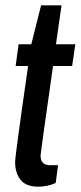

<svg xmlns="http://www.w3.org/2000/svg" viewBox="-20 -693 304 724"><path d="M37 -82Q37 -106 86 -444H39L50 -526H98L135 -673H212L191 -526H264L252 -444H180Q133 -116 133 -106Q133 -70 169 -70H199L190 -3Q178 3 159.5 7Q141 11 125 11Q78 11 57.5 -15Q37 -41 37 -82Z"/></svg>

Font: Archivo Narrow Medium
Style: Italic
Weight: 500
Italic angle: -8°
Designer: Hector Gatti
Foundry: Omnibus-Type
Version: Version 2.001